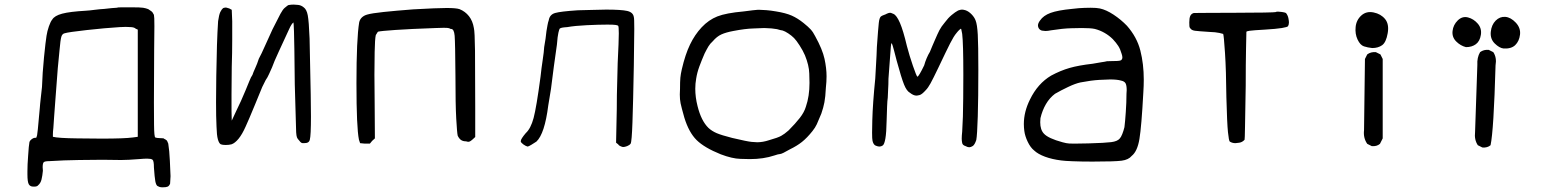

<svg xmlns="http://www.w3.org/2000/svg" viewBox="-20 -631 6649 824"><path d="M97.7 103.5Q97.7 76.2 100.6 39.1Q103.5 -7.8 106.4 -21.5Q109.4 -29.3 117.2 -34.7Q125 -40 131.8 -40Q132.8 -39.1 133.8 -39.1Q136.7 -39.1 139.2 -50.8Q141.6 -62.5 147.5 -131.8Q149.4 -153.3 150.9 -168.5Q152.3 -183.6 152.3 -185.5Q152.3 -188.5 154.8 -209Q157.2 -229.5 160.2 -257.8Q162.1 -317.4 168.9 -385.7Q175.8 -454.1 179.7 -477.5Q182.6 -497.1 189.9 -518.1Q197.3 -539.1 204.1 -546.9Q213.9 -563.5 246.6 -572.3Q279.3 -581.1 348.6 -585Q364.3 -585.9 386.7 -588.9Q409.2 -591.8 427.7 -592.8Q445.3 -594.7 459.5 -596.2Q473.6 -597.7 480.5 -597.7Q484.4 -599.6 502.9 -599.6H545.9Q582 -599.6 594.2 -597.7Q606.4 -595.7 616.2 -591.8Q625 -585.9 629.9 -582.5Q634.8 -579.1 637.7 -572.3Q641.6 -569.3 642.1 -552.2Q642.6 -535.2 642.6 -518.6Q642.6 -485.4 641.6 -418Q640.6 -273.4 640.6 -190.4Q640.6 -148.4 641.1 -95.7Q641.6 -43 646.5 -41Q648.4 -40 654.3 -39.1Q660.2 -38.1 668 -38.1Q673.8 -38.1 679.2 -37.6Q684.6 -37.1 684.6 -35.2Q687.5 -33.2 689.5 -32.7Q691.4 -32.2 692.4 -30.3Q695.3 -30.3 697.8 -24.9Q700.2 -19.5 702.1 -14.6Q707 14.6 709 59.1Q710.9 103.5 711.9 125Q710.9 145.5 710 157.2Q706.1 167 699.7 169.9Q693.4 172.9 678.7 172.9Q669.9 172.9 665 171.4Q660.2 169.9 655.3 167Q649.4 162.1 646.5 146.5Q643.6 130.9 640.6 87.9Q640.6 58.6 634.3 54.2Q627.9 49.8 611.3 49.8Q598.6 49.8 577.1 51.8Q556.6 53.7 533.7 54.7Q510.7 55.7 500 55.7Q465.8 54.7 419.9 54.7Q385.7 54.7 319.3 55.7Q252.9 56.6 192.4 60.5Q171.9 60.5 167.5 65.4Q163.1 70.3 163.1 86.9Q163.1 92.8 164.1 101.6Q162.1 123 158.2 139.2Q154.3 155.3 143.6 164.1Q141.6 167 137.2 168.5Q132.8 169.9 127.9 169.9H123Q109.4 169.9 103.5 159.7Q97.7 149.4 97.7 117.2ZM207 -54.7V-43.9Q229.5 -38.1 311.5 -37.1Q393.6 -36.1 417 -36.1Q512.7 -36.1 549.8 -41L571.3 -43.9V-503.9L562.5 -507.8Q556.6 -513.7 542.5 -514.6Q528.3 -515.6 519.5 -515.6Q506.8 -515.6 493.2 -514.6Q430.7 -510.7 352.1 -502Q273.4 -493.2 257.8 -488.3Q247.1 -486.3 243.2 -473.1Q239.3 -460 235.4 -415Q231.4 -379.9 228 -338.4Q224.6 -296.9 217.8 -204.1Q214.8 -166 212.4 -131.8Q210 -97.7 209 -82Q207 -65.4 207 -54.7Z M908.2 -304.7Q910.2 -451.2 916 -540Q919.9 -567.4 925.3 -579.1Q930.7 -590.8 938.5 -596.7Q945.3 -598.6 949.2 -598.6Q950.2 -598.6 952.6 -598.1Q955.1 -597.7 963.9 -594.7L974.6 -588.9L976.6 -540V-460.9Q976.6 -405.3 974.6 -343.8Q973.6 -280.3 973.6 -227.5V-155.3L974.6 -113.3L994.1 -155.3Q1002.9 -172.9 1014.2 -197.8Q1025.4 -222.7 1034.2 -244.1Q1042 -262.7 1049.8 -282.2Q1057.6 -301.8 1063.5 -309.6Q1066.4 -319.3 1075.2 -338.4Q1084 -357.4 1090.8 -378.9Q1101.6 -398.4 1117.7 -435.1Q1133.8 -471.7 1149.4 -504.9Q1173.8 -553.7 1183.6 -571.8Q1193.4 -589.8 1201.2 -596.7Q1206.1 -600.6 1211.4 -605Q1216.8 -609.4 1218.8 -609.4Q1229.5 -611.3 1240.2 -611.3Q1247.1 -611.3 1259.8 -609.9Q1272.5 -608.4 1283.2 -599.6Q1295.9 -590.8 1300.8 -565.4Q1305.7 -540 1308.6 -465.8Q1312.5 -299.8 1313.5 -225.6Q1314.5 -151.4 1314.5 -130.9Q1314.5 -48.8 1309.6 -31.2Q1307.6 -23.4 1301.8 -20Q1295.9 -16.6 1284.2 -16.6H1280.3Q1276.4 -16.6 1272.9 -18.6Q1269.5 -20.5 1263.7 -28.3Q1256.8 -35.2 1254.4 -41.5Q1252 -47.9 1251 -63.5Q1251 -76.2 1249 -133.3Q1247.1 -190.4 1245.1 -268.6Q1243.2 -457 1241.7 -496.1Q1240.2 -535.2 1239.3 -535.2Q1238.3 -535.2 1238.3 -533.2Q1236.3 -533.2 1231.4 -525.9Q1226.6 -518.6 1221.7 -507.8Q1198.2 -457 1176.8 -410.6Q1155.3 -364.3 1147.5 -341.8Q1141.6 -329.1 1134.8 -313.5Q1127.9 -297.9 1120.1 -287.1Q1114.3 -276.4 1110.4 -267.6Q1106.4 -258.8 1105.5 -257.8Q1101.6 -248 1074.2 -181.6Q1046.9 -115.2 1034.2 -87.9Q1019.5 -54.7 1003.9 -35.6Q988.3 -16.6 973.6 -11.7Q962.9 -8.8 948.7 -8.8Q934.6 -8.8 927.7 -11.7Q919.9 -15.6 915 -33.2Q910.2 -50.8 909.2 -87.9Q907.2 -127.9 907.2 -192.4Q907.2 -241.2 908.2 -304.7Z M1521.5 -535.2Q1524.4 -547.9 1533.2 -556.2Q1542 -564.5 1555.7 -568.4Q1575.2 -574.2 1626.5 -579.6Q1677.7 -585 1752.9 -590.8Q1856.4 -596.7 1897 -596.7Q1937.5 -596.7 1952.1 -591.8Q1976.6 -582 1992.7 -561.5Q2008.8 -541 2013.7 -510.7Q2017.6 -496.1 2018.6 -413.6Q2019.5 -331.1 2019.5 -168V-43L2007.8 -32.2Q2001 -26.4 1997.1 -24.4Q1993.2 -22.5 1990.2 -22.5Q1985.4 -22.5 1980.5 -24.4Q1966.8 -24.4 1958.5 -30.3Q1950.2 -36.1 1944.3 -48.8Q1941.4 -61.5 1938 -121.6Q1934.6 -181.6 1934.6 -307.6Q1933.6 -448.2 1931.2 -477.5Q1928.7 -506.8 1916 -506.8H1914.1Q1908.2 -510.7 1899.9 -511.2Q1891.6 -511.7 1884.8 -511.7Q1872.1 -511.7 1849.6 -510.7Q1739.3 -506.8 1676.3 -502.4Q1613.3 -498 1602.5 -495.1Q1599.6 -492.2 1597.7 -488.3Q1595.7 -484.4 1592.8 -480.5Q1588.9 -463.9 1587.9 -407.7Q1586.9 -351.6 1586.9 -310.5Q1586.9 -256.8 1587.9 -189.5L1588.9 -37.1L1577.1 -26.4L1567.4 -14.6H1545.9L1525.4 -16.6L1520.5 -31.2Q1509.8 -83 1509.8 -273.4Q1509.8 -463.9 1521.5 -535.2Z M2220.7 -39.1Q2225.6 -46.9 2236.3 -59.6Q2257.8 -79.1 2270 -124.5Q2282.2 -169.9 2299.8 -301.8Q2303.7 -338.9 2309.1 -374Q2314.5 -409.2 2315.4 -428.7Q2318.4 -444.3 2321.3 -464.8Q2324.2 -485.4 2325.2 -497.1Q2327.1 -508.8 2329.6 -522.5Q2332 -536.1 2335 -543.9Q2338.9 -568.4 2362.3 -575.2Q2385.7 -582 2460 -586.9Q2485.4 -586.9 2520 -588.4Q2554.7 -589.8 2581.1 -589.8Q2646.5 -589.8 2671.9 -584Q2697.3 -578.1 2700.2 -557.6Q2702.1 -553.7 2702.1 -506.3Q2702.1 -459 2700.2 -350.6Q2697.3 -190.4 2694.3 -106.4Q2691.4 -22.5 2686.5 -14.6Q2681.6 -7.8 2671.4 -3.9Q2661.1 0 2654.3 0Q2651.4 0 2649.4 -1Q2646.5 -2 2641.1 -4.4Q2635.7 -6.8 2632.8 -11.7L2624 -18.6L2627 -162.1Q2627 -225.6 2628.9 -280.8Q2630.9 -335.9 2630.9 -360.4Q2635.7 -457 2635.7 -487.8Q2635.7 -518.6 2632.8 -520.5Q2630.9 -522.5 2622.1 -523.9Q2613.3 -525.4 2586.9 -525.4Q2549.8 -525.4 2498.5 -522.9Q2447.3 -520.5 2414.1 -514.6Q2399.4 -513.7 2392.1 -512.2Q2384.8 -510.7 2381.8 -507.8Q2379.9 -504.9 2376.5 -490.7Q2373 -476.6 2370.1 -439.5Q2363.3 -389.6 2356.9 -345.2Q2350.6 -300.8 2344.7 -250Q2341.8 -232.4 2338.4 -211.4Q2335 -190.4 2333 -178.7Q2325.2 -117.2 2312.5 -78.6Q2299.8 -40 2282.2 -23.4Q2273.4 -17.6 2260.7 -9.8Q2248 -2 2244.1 -2Q2236.3 -3.9 2226.1 -11.2Q2215.8 -18.6 2214.8 -24.4Q2214.8 -30.3 2220.7 -39.1Z M2897.5 -225.6Q2897.5 -236.3 2898.4 -249Q2898.4 -281.2 2899.9 -297.4Q2901.4 -313.5 2906.2 -334Q2920.9 -397.5 2941.4 -439.9Q2961.9 -482.4 2991.2 -513.7Q3021.5 -545.9 3058.6 -560.5Q3095.7 -575.2 3171.9 -582Q3194.3 -585 3210.4 -586.9Q3226.6 -588.9 3231.4 -588.9H3240.2Q3250 -588.9 3269 -587.4Q3288.1 -585.9 3310.5 -582Q3352.5 -575.2 3377.9 -564Q3403.3 -552.7 3428.7 -532.2Q3448.2 -516.6 3459 -504.9Q3469.7 -493.2 3478.5 -475.6Q3509.8 -418.9 3518.6 -378.4Q3527.3 -337.9 3527.3 -303.7Q3527.3 -280.3 3524.4 -254.9Q3522.5 -214.8 3518.1 -191.9Q3513.7 -168.9 3504.9 -143.6Q3492.2 -112.3 3485.4 -97.7Q3478.5 -83 3466.8 -68.4Q3443.4 -39.1 3421.9 -22Q3400.4 -4.9 3370.1 9.8Q3353.5 19.5 3342.3 24.9Q3331.1 30.3 3326.2 30.3Q3323.2 30.3 3317.9 31.7Q3312.5 33.2 3303.7 36.1Q3256.8 51.8 3198.2 51.8Q3192.4 51.8 3157.2 50.8Q3122.1 49.8 3073.2 31.2Q3002.9 2.9 2969.7 -29.8Q2936.5 -62.5 2917 -126Q2904.3 -170.9 2900.9 -187.5Q2897.5 -204.1 2897.5 -225.6ZM2963.9 -250Q2963.9 -213.9 2973.6 -175.8Q2989.3 -112.3 3020.5 -82Q3035.2 -68.4 3055.7 -59.6Q3076.2 -50.8 3122.1 -39.1Q3188.5 -23.4 3206.1 -22Q3223.6 -20.5 3229.5 -20.5Q3253.9 -20.5 3280.3 -29.3Q3318.4 -40 3332.5 -47.9Q3346.7 -55.7 3364.3 -71.3Q3393.6 -100.6 3412.6 -125Q3431.6 -149.4 3438.5 -172.9Q3454.1 -217.8 3454.1 -275.4Q3454.1 -281.2 3453.1 -315.9Q3452.1 -350.6 3434.6 -393.6Q3425.8 -414.1 3411.6 -436Q3397.5 -458 3387.7 -467.8Q3377 -478.5 3362.8 -487.8Q3348.6 -497.1 3338.9 -500Q3335.9 -500 3328.6 -502Q3321.3 -503.9 3314.5 -505.9Q3294.9 -509.8 3259.8 -510.7Q3247.1 -509.8 3212.4 -508.8Q3177.7 -507.8 3127 -498Q3095.7 -492.2 3076.2 -483.4Q3056.6 -474.6 3039.1 -454.1Q3027.3 -443.4 3020.5 -432.1Q3013.7 -420.9 3003.9 -401.4Q2991.2 -372.1 2981.4 -345.7Q2971.7 -319.3 2967.8 -293.9Q2963.9 -272.5 2963.9 -250Z M3722.7 -61.5Q3722.7 -82 3723.6 -114.3Q3725.6 -187.5 3736.3 -293.9Q3737.3 -315.4 3739.7 -354.5Q3742.2 -393.6 3743.2 -428.7Q3749 -510.7 3751.5 -532.7Q3753.9 -554.7 3760.7 -560.5Q3766.6 -564.5 3773.9 -566.9Q3781.2 -569.3 3786.1 -572.3Q3794.9 -576.2 3799.8 -576.2Q3800.8 -576.2 3803.7 -575.7Q3806.6 -575.2 3814.5 -571.3Q3828.1 -565.4 3842.3 -532.7Q3856.4 -500 3872.1 -433.6Q3882.8 -392.6 3897.9 -348.6Q3913.1 -304.7 3917 -301.8Q3919.9 -301.8 3927.7 -314.9Q3935.5 -328.1 3946.3 -350.6Q3950.2 -365.2 3957 -381.3Q3963.9 -397.5 3970.7 -408.2Q3974.6 -418.9 3981 -433.1Q3987.3 -447.3 3992.2 -459Q4003.9 -486.3 4011.7 -501.5Q4019.5 -516.6 4035.2 -535.2Q4048.8 -553.7 4064 -566.4Q4079.1 -579.1 4091.8 -585.9Q4102.5 -589.8 4108.4 -589.8Q4114.3 -589.8 4124 -586.9Q4137.7 -582 4149.9 -569.3Q4162.1 -556.6 4167 -543Q4173.8 -526.4 4176.3 -482.4Q4178.7 -438.5 4178.7 -331.1Q4178.7 -211.9 4176.3 -131.3Q4173.8 -50.8 4169.9 -30.3Q4163.1 -9.8 4154.8 -4.4Q4146.5 1 4139.6 1Q4132.8 1 4124 -3.9Q4111.3 -7.8 4109.4 -17.1Q4107.4 -26.4 4107.4 -36.1Q4107.4 -47.9 4109.4 -66.4Q4113.3 -124 4113.8 -210.4Q4114.3 -296.9 4114.3 -310.5Q4114.3 -445.3 4109.4 -485.4Q4107.4 -493.2 4106.4 -500.5Q4105.5 -507.8 4103.5 -507.8Q4102.5 -507.8 4097.2 -502.9Q4091.8 -498 4085 -489.3Q4073.2 -475.6 4057.6 -444.8Q4042 -414.1 4006.8 -339.8Q3984.4 -293 3973.6 -273.4Q3962.9 -253.9 3953.1 -244.1Q3936.5 -225.6 3926.8 -223.1Q3917 -220.7 3913.1 -220.7Q3900.4 -220.7 3885.7 -232.4Q3871.1 -240.2 3859.9 -268.1Q3848.6 -295.9 3828.1 -371.1Q3814.5 -424.8 3811 -435.1Q3807.6 -445.3 3806.6 -445.3Q3805.7 -445.3 3804.7 -443.4Q3803.7 -439.5 3800.8 -398.9Q3797.9 -358.4 3793 -293Q3793 -268.6 3791.5 -246.1Q3790 -223.6 3790 -211.9Q3788.1 -200.2 3787.1 -173.3Q3786.1 -146.5 3785.2 -115.2Q3784.2 -61.5 3779.8 -36.6Q3775.4 -11.7 3768.6 -6.8Q3761.7 -2 3753.9 -2Q3748 -2 3738.3 -5.9Q3728.5 -9.8 3724.6 -26.4Q3722.7 -34.2 3722.7 -61.5Z M4400.4 -204.1Q4433.6 -272.5 4491.2 -306.6Q4531.2 -328.1 4570.3 -339.4Q4609.4 -350.6 4668.9 -357.4Q4688.5 -361.3 4706.1 -363.8Q4723.6 -366.2 4730.5 -368.2Q4737.3 -368.2 4746.6 -368.7Q4755.9 -369.1 4764.6 -369.1Q4788.1 -369.1 4792.5 -373.5Q4796.9 -377.9 4796.9 -383.8Q4796.9 -390.6 4793.9 -399.4Q4788.1 -419.9 4779.3 -433.6Q4770.5 -447.3 4755.9 -462.9Q4740.2 -478.5 4720.7 -489.7Q4701.2 -501 4678.7 -506.8Q4661.1 -510.7 4623 -510.7Q4612.3 -510.7 4576.7 -509.8Q4541 -508.8 4491.2 -501Q4476.6 -498 4466.8 -498Q4460.9 -498 4452.6 -499.5Q4444.3 -501 4438.5 -508.8Q4434.6 -514.6 4434.6 -521.5Q4434.6 -531.2 4443.4 -543Q4458 -564.5 4488.8 -575.7Q4519.5 -586.9 4580.1 -592.8Q4612.3 -596.7 4633.8 -597.2Q4655.3 -597.7 4661.1 -597.7Q4686.5 -597.7 4700.2 -594.7Q4727.5 -588.9 4759.3 -567.9Q4791 -546.9 4816.4 -520.5Q4859.4 -471.7 4874 -414.1Q4888.7 -356.4 4888.7 -289.1Q4888.7 -262.7 4886.7 -232.4Q4878.9 -87.9 4870.1 -34.7Q4861.3 18.6 4836.9 38.1Q4823.2 54.7 4793.9 58.6Q4764.6 62.5 4668.9 62.5Q4620.1 62.5 4583.5 61Q4546.9 59.6 4534.2 57.6Q4495.1 52.7 4464.8 41.5Q4434.6 30.3 4418 14.6Q4402.3 2 4390.6 -22.5Q4378.9 -46.9 4376 -69.3Q4374 -84 4374 -98.6Q4374 -151.4 4400.4 -204.1ZM4444.3 -106.4Q4444.3 -74.2 4460 -57.6Q4478.5 -37.1 4540 -20.5Q4557.6 -15.6 4568.8 -15.1Q4580.1 -14.6 4590.8 -14.6Q4611.3 -14.6 4651.4 -15.6Q4722.7 -17.6 4749 -21Q4775.4 -24.4 4785.2 -36.1Q4791 -42 4796.4 -55.7Q4801.8 -69.3 4805.7 -85Q4808.6 -107.4 4811.5 -149.9Q4814.5 -192.4 4814.5 -228.5Q4815.4 -237.3 4815.4 -244.1Q4815.4 -264.6 4810.5 -273.4Q4805.7 -282.2 4791 -285.2Q4774.4 -290 4744.1 -290Q4731.4 -290 4697.3 -288.1Q4663.1 -286.1 4617.2 -277.3Q4594.7 -272.5 4564 -257.8Q4533.2 -243.2 4507.8 -228.5Q4484.4 -210.9 4468.8 -184.1Q4453.1 -157.2 4445.3 -124Q4444.3 -115.2 4444.3 -106.4Z M5084 -535.2Q5084 -553.7 5088.4 -563Q5092.8 -572.3 5103.5 -575.2Q5111.3 -575.2 5161.6 -575.7Q5211.9 -576.2 5284.2 -576.2Q5356.4 -576.2 5404.8 -577.1Q5453.1 -578.1 5454.1 -579.1Q5457 -581.1 5464.8 -581.1Q5469.7 -581.1 5481.4 -579.6Q5493.2 -578.1 5499 -575.2Q5506.8 -565.4 5509.3 -553.2Q5511.7 -541 5511.7 -535.2Q5511.7 -525.4 5507.8 -518.6Q5504.9 -514.6 5481 -510.7Q5457 -506.8 5408.2 -503.9Q5357.4 -501 5343.3 -499Q5329.1 -497.1 5329.1 -494.1Q5329.1 -489.3 5327.6 -423.8Q5326.2 -358.4 5326.2 -262.7Q5324.2 -141.6 5323.2 -87.4Q5322.3 -33.2 5321.3 -31.2Q5311.5 -20.5 5298.8 -18.6Q5286.1 -16.6 5282.2 -16.6Q5268.6 -16.6 5257.8 -23.4Q5253.9 -26.4 5250 -64Q5246.1 -101.6 5243.2 -213.9Q5242.2 -329.1 5237.3 -403.8Q5232.4 -478.5 5229.5 -485.4Q5228.5 -486.3 5212.9 -489.7Q5197.3 -493.2 5168.9 -494.1Q5122.1 -497.1 5108.4 -499Q5094.7 -501 5089.8 -507.8Q5085 -511.7 5084.5 -518.1Q5084 -524.4 5084 -535.2Z M5867.2 -3.9 5847.7 -13.7Q5830.1 -39.1 5834 -72.3L5837.9 -377.9L5847.7 -397.5Q5863.3 -409.2 5884.8 -407.2L5904.3 -397.5L5914.1 -377.9V-37.1L5902.3 -13.7Q5888.7 -2 5867.2 -3.9ZM5869.1 -424.8Q5849.6 -426.8 5833.5 -432.1Q5817.4 -437.5 5806.2 -461.4Q5794.9 -485.4 5797.9 -515.1Q5800.8 -544.9 5822.3 -564.5Q5843.8 -584 5875 -577.6Q5906.2 -571.3 5924.3 -549.3Q5942.4 -527.3 5935.5 -488.3Q5928.7 -449.2 5911.6 -437Q5894.5 -424.8 5869.1 -424.8Z M6341.8 2 6322.3 -7.8Q6306.6 -31.2 6310.5 -64.5L6320.3 -352.5Q6318.4 -383.8 6332 -407.2Q6347.7 -418.9 6369.1 -417L6388.7 -407.2Q6404.3 -383.8 6398.4 -350.6Q6390.6 -71.3 6377 -7.8Q6363.3 3.9 6341.8 2ZM6432.6 -422.9Q6415 -424.8 6395 -444.3Q6375 -463.9 6377.9 -494.1Q6380.9 -524.4 6398.9 -542.5Q6417 -560.5 6440.4 -558.6Q6463.9 -556.6 6485.4 -533.7Q6506.8 -510.7 6503.4 -482.4Q6500 -454.1 6482.9 -437.5Q6465.8 -420.9 6432.6 -422.9ZM6271.5 -428.7Q6248 -434.6 6229.5 -453.1Q6210.9 -471.7 6213.9 -498Q6216.8 -524.4 6236.3 -543.5Q6255.9 -562.5 6280.3 -556.2Q6304.7 -549.8 6322.3 -529.3Q6339.8 -508.8 6335.4 -481.4Q6331.1 -454.1 6314 -441.4Q6296.9 -428.7 6271.5 -428.7Z"/></svg>

Font: JasonHandwriting4
Style: Regular
Weight: 400
Version: Version 1.01.21